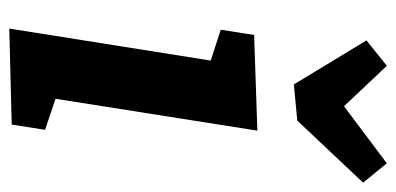

<svg xmlns="http://www.w3.org/2000/svg" viewBox="-243 -618 866 420"><g transform="rotate(90 190.0 -408.0)"><path d="M42.5 4.7 123.2 -503.4 172.8 -416.3 45 -457.9 56.5 -530.9 265.8 -538 185.2 -27.5 137.2 -116.3 264 -73.6 252.5 -0.6ZM337.2 -821.2 379.6 -769.3 243.8 -625.3 164.7 -617.8 68.4 -776.7 124 -821.2 251.7 -685.8 163.3 -690.6Z"/></g></svg>

Font: Bitter Thin
Style: Italic
Weight: 100
Italic angle: -9°
Designer: Sol Matas, and Bitter project Authors
Foundry: Sol Matas
Version: Version 2.002